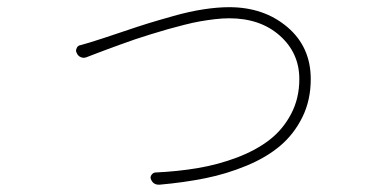

<svg xmlns="http://www.w3.org/2000/svg" viewBox="-20 -504 1040 524"><path d="M215.8 -347.7Q208 -344.7 200.2 -348.1Q192.4 -351.6 189.5 -359.4Q187.5 -362.3 187.5 -365.2Q187.5 -369.1 189.5 -373Q192.4 -379.9 200.2 -380.9Q218.8 -385.7 260.7 -399.4Q267.6 -401.4 312 -416.5Q356.4 -431.6 383.3 -439.9Q410.2 -448.2 453.6 -460.4Q497.1 -472.7 535.2 -478.5Q573.2 -484.4 605.5 -484.4Q700.2 -484.4 764.2 -430.2Q828.1 -376 828.1 -288.1Q828.1 -230.5 805.2 -184.1Q782.2 -137.7 744.6 -106Q707 -74.2 652.8 -51.8Q598.6 -29.3 540.5 -17.6Q482.4 -5.9 416 0Q414.1 0 413.1 0Q397.5 0 391.6 -15.6Q389.6 -21.5 393.6 -26.9Q397.5 -32.2 403.3 -33.2Q465.8 -36.1 520.5 -45.4Q575.2 -54.7 627 -74.2Q678.7 -93.8 715.3 -122.1Q752 -150.4 774.4 -192.9Q796.9 -235.4 796.9 -288.1Q796.9 -359.4 743.7 -406.7Q690.4 -454.1 605.5 -454.1Q587.9 -454.1 566.9 -451.7Q545.9 -449.2 526.4 -445.8Q506.8 -442.4 481.9 -436Q457 -429.7 438 -424.3Q418.9 -418.9 392.1 -410.6Q365.2 -402.3 349.6 -397Q334 -391.6 308.1 -382.3Q282.2 -373 272 -369.1Q261.7 -365.2 239.7 -356.9Q217.8 -348.6 215.8 -347.7Z"/></svg>

Font: Gen Jyuu Gothic ExtraLight
Style: Regular
Weight: 100
Designer: [Source Han Sans]
Ryoko NISHIZUKA  (kana & ideographs); Paul D. Hunt (Latin, Greek & Cyrillic); Wenlong ZHANG  (bopomofo
Version: Version 1.002.20150607